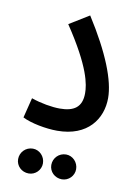

<svg xmlns="http://www.w3.org/2000/svg" viewBox="-80 -540 561 792"><g transform="rotate(10 201.0 -144.0)"><path d="M35 -25C70 -7 134 5 181 5C309 5 365 -77 365 -164C365 -237 323 -346 233 -487L150 -436C258 -275 268 -203 268 -167C268 -108 234 -87 176 -87C143 -87 96 -95 56 -109ZM235 199C263 199 286 176 286 148C286 119 263 95 235 95C205 95 182 119 182 148C182 176 205 199 235 199ZM96 199C124 199 147 176 147 148C147 119 124 95 96 95C66 95 43 119 43 148C43 176 66 199 96 199Z"/></g></svg>

Font: Noto Sans Arabic ExtCond Med
Style: Regular
Weight: 500
Width: 2
Designer: Monotype Design Team, Nadine Chahine, Nizar Qandah and Khaled Hosny
Foundry: Monotype Imaging Inc.
Version: Version 2.012